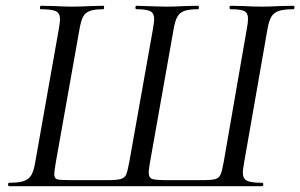

<svg xmlns="http://www.w3.org/2000/svg" viewBox="-20 -645 1040 665"><path d="M12 -12Q45 -12 62.5 -18Q80 -24 88.5 -38.5Q97 -53 102 -83L184 -546Q188 -572 188 -578Q188 -599 174 -606Q160 -613 121 -613Q118 -613 118.5 -619Q119 -625 121 -625L168 -624Q206 -622 228 -622Q256 -622 296 -624L338 -625Q341 -625 340.5 -619Q340 -613 338 -613Q307 -613 291 -607Q275 -601 267.5 -586.5Q260 -572 255 -542L173 -81Q168 -51 168 -42Q168 -27 178 -24Q188 -21 225 -21H350Q384 -21 398 -25Q412 -29 417 -40.5Q422 -52 428 -85L510 -546Q514 -572 514 -578Q514 -599 501 -606Q488 -613 453 -613Q449 -613 449 -619Q449 -625 453 -625Q537 -622 558 -622Q581 -622 621 -624L665 -625Q669 -625 669 -619Q669 -613 665 -613Q634 -613 618 -607Q602 -601 594 -586.5Q586 -572 581 -542L499 -80Q495 -54 495 -50Q495 -29 507.5 -25Q520 -21 560 -21H676Q712 -21 725 -24.5Q738 -28 743.5 -39.5Q749 -51 755 -85L835 -546Q839 -565 839 -580Q839 -600 826.5 -606.5Q814 -613 779 -613Q775 -613 775 -619Q775 -625 779 -625L823 -624Q861 -622 886 -622Q911 -622 951 -624L996 -625Q1000 -625 1000 -619Q1000 -613 996 -613Q963 -613 945.5 -607Q928 -601 919.5 -586.5Q911 -572 906 -542L825 -79Q821 -55 821 -48Q821 -26 835.5 -19Q850 -12 887 -12Q892 -12 892 -6Q892 0 887 0H12Q8 0 8 -6Q8 -12 12 -12Z"/></svg>

Font: Cormorant Infant Medium
Style: Italic
Weight: 500
Italic angle: -10°
Designer: Christian Thalmann (Catharsis Fonts)
Foundry: Catharsis Fonts
Version: Version 4.000